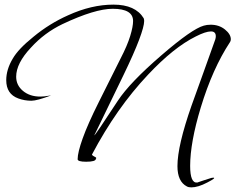

<svg xmlns="http://www.w3.org/2000/svg" viewBox="-20 -667 1019 831"><path d="M808 144Q796 144 789 140Q748 119 748 52Q748 -36 809 -210Q835 -281 860.5 -353Q886 -425 912 -497Q913 -501 913.5 -504Q914 -507 914 -510Q914 -531 893 -531Q870 -531 827 -509Q732 -462 621 -344Q484 -199 378 2Q380 7 390 11.5Q400 16 395 20Q395 33 353 33Q316 33 316 22Q316 -7 338 -68.5Q360 -130 407 -224L502 -414Q531 -470 543.5 -511Q556 -552 556 -576Q556 -629 468 -629Q391 -629 251 -563Q172 -525 114 -461Q50 -393 50 -335Q50 -298 79.5 -273.5Q109 -249 154 -249Q171 -249 187 -252L201 -254Q140 -231 116 -231Q86 -231 59 -241Q7 -260 7 -320Q7 -366 35 -413Q59 -455 125 -508Q194 -565 275 -601Q376 -647 471 -647Q566 -647 602 -588Q604 -582 604 -576Q604 -553 582 -494.5Q560 -436 514 -341L388 -81Q390 -78 490 -231Q542 -310 679 -428Q811 -542 862 -556Q875 -560 892 -560Q928 -560 953.5 -539.5Q979 -519 979 -497Q979 -489 975 -484Q900 -370 849 -202Q826 -126 814.5 -62.5Q803 1 803 51Q803 127 834 123Q844 119 859 114.5Q874 110 895 103Q898 102 903 102Q918 102 877 123Q837 144 808 144Z"/></svg>

Font: Ephesis
Style: Regular
Weight: 400
Designer: Robert E. Leuschke
Foundry: Robert E. Leuschke
Version: Version 1.010; ttfautohint (v1.8.3)